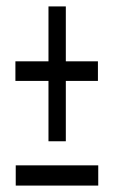

<svg xmlns="http://www.w3.org/2000/svg" viewBox="-20 -595 353 598"><path d="M131 -155V-343H28V-404H131V-575H185V-404H285V-343H185V-155ZM29 -17V-80H286V-17Z"/></svg>

Font: Inconsolata ExtraCondensed Thin
Style: Regular
Weight: 100
Width: 2
Monospace: yes
Designer: Raph Levien, Cyreal, Brenton Simpson
Foundry: Raph Levien, Cyreal, Google
Version: Version 3.100; ttfautohint (v1.8.4.7-5d5b)